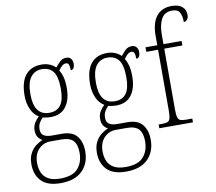

<svg xmlns="http://www.w3.org/2000/svg" viewBox="-102 -892 1410 1253"><g transform="rotate(-10 603.0 -265.5)"><path d="M201 241Q115 241 74 199Q33 157 33 87Q33 44 48.5 15Q64 -14 87 -31.5Q110 -49 132 -57Q116 -65 104 -81.5Q92 -98 92 -128Q92 -155 105.5 -177Q119 -199 135 -213Q103 -231 85 -271Q67 -311 67 -361Q67 -452 104 -497.5Q141 -543 211 -543Q241 -543 265 -532.5Q289 -522 303 -507Q316 -523 333.5 -541Q351 -559 377 -559Q398 -559 408.5 -545.5Q419 -532 419 -513Q419 -495 412.5 -484Q406 -473 393 -473Q393 -498 388 -510.5Q383 -523 369 -523Q356 -523 345 -514Q334 -505 319 -485Q331 -466 339 -437.5Q347 -409 347 -363Q347 -286 313 -240.5Q279 -195 211 -195Q200 -195 183.5 -197Q167 -199 159 -202Q146 -189 135.5 -171.5Q125 -154 125 -128Q125 -99 144 -87Q163 -75 196 -75H263Q333 -75 363.5 -36.5Q394 2 394 64Q394 144 344.5 192.5Q295 241 201 241ZM208 -224Q258 -224 283 -258Q308 -292 308 -365Q308 -446 282.5 -479.5Q257 -513 207 -513Q161 -513 133.5 -477.5Q106 -442 106 -364Q106 -224 208 -224ZM203 211Q285 211 320.5 171Q356 131 356 67Q356 13 332.5 -13Q309 -39 253 -39H182Q135 -39 103 -6Q71 27 71 85Q71 120 83 148.5Q95 177 124 194Q153 211 203 211Z M635 241Q549 241 508 199Q467 157 467 87Q467 44 482.5 15Q498 -14 521 -31.5Q544 -49 566 -57Q550 -65 538 -81.5Q526 -98 526 -128Q526 -155 539.5 -177Q553 -199 569 -213Q537 -231 519 -271Q501 -311 501 -361Q501 -452 538 -497.5Q575 -543 645 -543Q675 -543 699 -532.5Q723 -522 737 -507Q750 -523 767.5 -541Q785 -559 811 -559Q832 -559 842.5 -545.5Q853 -532 853 -513Q853 -495 846.5 -484Q840 -473 827 -473Q827 -498 822 -510.5Q817 -523 803 -523Q790 -523 779 -514Q768 -505 753 -485Q765 -466 773 -437.5Q781 -409 781 -363Q781 -286 747 -240.5Q713 -195 645 -195Q634 -195 617.5 -197Q601 -199 593 -202Q580 -189 569.5 -171.5Q559 -154 559 -128Q559 -99 578 -87Q597 -75 630 -75H697Q767 -75 797.5 -36.5Q828 2 828 64Q828 144 778.5 192.5Q729 241 635 241ZM642 -224Q692 -224 717 -258Q742 -292 742 -365Q742 -446 716.5 -479.5Q691 -513 641 -513Q595 -513 567.5 -477.5Q540 -442 540 -364Q540 -224 642 -224ZM637 211Q719 211 754.5 171Q790 131 790 67Q790 13 766.5 -13Q743 -39 687 -39H616Q569 -39 537 -6Q505 27 505 85Q505 120 517 148.5Q529 177 558 194Q587 211 637 211Z M896 0V-25H916Q940 -25 953.5 -29.5Q967 -34 972 -51Q977 -68 977 -104V-506H899V-536H977V-598Q977 -684 1012.5 -728Q1048 -772 1113 -772Q1158 -772 1182 -752Q1206 -732 1206 -698Q1206 -678 1197 -666.5Q1188 -655 1174 -655Q1174 -694 1161.5 -718Q1149 -742 1111 -742Q1061 -742 1039.5 -702.5Q1018 -663 1018 -599V-536H1138V-506H1018V-104Q1018 -68 1023 -51Q1028 -34 1041 -29.5Q1054 -25 1079 -25H1119V0Z"/></g></svg>

Font: Noto Serif Myanmar Condensed ExtraLight
Style: Regular
Weight: 200
Width: 3
Designer: Ben Mitchell and the Monotype Design Team
Foundry: Monotype Imaging Inc.
Version: Version 2.106; ttfautohint (v1.8.4.7-5d5b)